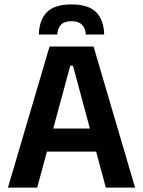

<svg xmlns="http://www.w3.org/2000/svg" viewBox="-20 -850 648 870"><path d="M16 0 204.5 -639H404L592 0H459.5L310.5 -552.5H298.5L148.5 0ZM159 -163V-267.5H448V-163ZM304 -830Q381.5 -830 416 -794.5Q450.5 -759 452 -693.5H369Q367 -722.5 351.2 -738.2Q335.5 -754 304 -754Q272 -754 256.5 -738.2Q241 -722.5 239.5 -693.5H156Q157.5 -759 192.2 -794.5Q227 -830 304 -830Z"/></svg>

Font: Anek Latin SemiBold
Style: Regular
Weight: 600
Designer: Yesha Goshar
Foundry: Ek Type
Version: Version 1.003